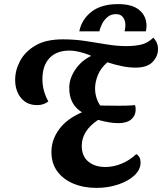

<svg xmlns="http://www.w3.org/2000/svg" viewBox="-20 -895 791 937"><path d="M162 -382Q111 -382 82.5 -417Q54 -452 54 -505Q54 -553 78.5 -598.5Q103 -644 154 -673.5Q205 -703 286 -703Q343 -703 396.5 -695Q450 -687 500 -678.5Q550 -670 597 -670Q635 -670 667.5 -677Q700 -684 728 -711Q752 -687 751 -654Q751 -621 725 -593Q699 -565 641 -565Q610 -565 575.5 -572Q541 -579 504 -591Q471 -562 458 -529.5Q445 -497 444 -468Q443 -419 469 -380Q485 -380 513 -379.5Q541 -379 559 -379Q574 -379 597 -379.5Q620 -380 639 -382Q642 -373 642 -361Q642 -330 620 -312Q598 -294 558 -294Q516 -294 459 -310Q379 -257 379 -183Q379 -133 411 -106.5Q443 -80 494 -80Q535 -80 575 -97Q615 -114 645 -143Q666 -131 666 -102Q666 -67 636 -39Q606 -11 556.5 5.5Q507 22 451 22Q388 22 338 1Q288 -20 259.5 -59Q231 -98 231 -153Q231 -213 268.5 -264Q306 -315 380 -347Q316 -386 318 -470Q319 -513 347.5 -555.5Q376 -598 423 -621L421 -625Q392 -636 367 -642Q342 -648 318 -648Q256 -648 221.5 -611.5Q187 -575 187 -509Q187 -451 216 -400Q193 -382 162 -382ZM367 -742Q379 -801 427 -838Q475 -875 556 -875Q626 -875 660.5 -845.5Q695 -816 695 -769Q695 -757 692 -742H588Q592 -760 592 -773Q592 -794 581 -810Q570 -826 546 -826Q522 -826 505.5 -812.5Q489 -799 479 -780Q469 -761 465 -742Z"/></svg>

Font: Sansita Swashed Medium
Style: Regular
Weight: 500
Designer: Pablo Cosgaya
Foundry: Omnibus-Type
Version: Version 1.003; ttfautohint (v1.8.3)